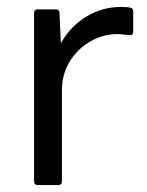

<svg xmlns="http://www.w3.org/2000/svg" viewBox="-20 -532 423 552"><path d="M89 0Q78 0 78 -11V-495Q78 -505 89 -505H140Q151 -505 151 -495L155 -408Q183 -457 228.5 -484.5Q274 -512 327 -512Q347 -512 354 -510Q363 -509 363 -499V-441Q363 -431 354 -431Q348 -431 337.5 -432.5Q327 -434 318 -434Q277 -434 240 -413Q203 -392 180.5 -355Q158 -318 158 -274V-11Q158 0 148 0Z"/></svg>

Font: LINE Seed Sans TH App
Style: Regular
Weight: 400
Designer: Dalton Maag Ltd | Thai characters by Cadson Demak Co.,Ltd.
Foundry: Dalton Maag Ltd
Version: Version 1.003